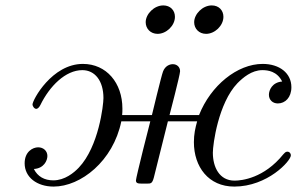

<svg xmlns="http://www.w3.org/2000/svg" viewBox="-20 -678 1096 709"><path d="M518 -596C518 -572 536 -553 562 -553C594 -553 626 -583 626 -616C626 -640 609 -658 583 -658C549 -658 518 -626 518 -596ZM697 -596C697 -572 715 -553 741 -553C773 -553 805 -583 805 -616C805 -640 788 -658 762 -658C728 -658 697 -626 697 -596ZM71 -75C71 -23 117 11 178 11C278 11 398 -83 428 -230H535C534 -228 482 -22 482 -12C482 -2 488 0 503 0H522C537 0 542 0 548 -22L600 -230H708C701 -205 696 -182 696 -153C696 -62 750 11 845 11C968 11 1054 -84 1054 -104C1054 -113 1048 -118 1041 -118C1034 -118 1030 -112 1026 -108C955 -20 873 -11 846 -11C790 -11 766 -61 766 -114C766 -145 786 -297 857 -371C877 -391 909 -419 949 -419C969 -419 1003 -415 1022 -377C985 -374 973 -345 973 -328C973 -309 987 -296 1006 -296C1033 -296 1056 -318 1056 -356C1056 -408 1012 -442 950 -442C856 -442 758 -362 715 -253H606C606 -253 645 -402 645 -415C645 -430 634 -441 618 -441C607 -441 590 -435 582 -414C576 -399 541 -253 541 -253H431C432 -261 432 -269 432 -277C432 -372 373 -442 286 -442C172 -442 100 -309 100 -292C100 -287 106 -276 114 -276C118 -276 124 -280 129 -290C163 -360 222 -419 284 -419C331 -419 362 -379 362 -316C362 -291 345 -137 271 -59C253 -40 219 -12 177 -12C144 -12 119 -26 105 -54C142 -56 155 -85 155 -102C155 -121 140 -134 121 -134C101 -134 71 -118 71 -75Z"/></svg>

Font: CMU Serif
Style: Italic
Weight: 500
Italic angle: -14.04°
Version: Version 0.7.0